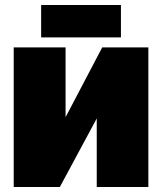

<svg xmlns="http://www.w3.org/2000/svg" viewBox="-20 -750 650 770"><path d="M575 0H368V-275L220 0H35V-560H243V-280L390 -560H575ZM145 -600V-730H465V-600Z"/></svg>

Font: Tektur SemiCondensed Black
Style: Regular
Weight: 900
Width: 4
Designer: Adam Jagosz
Foundry: Adam Jagosz
Version: Version 1.005;gftools[0.9.30]